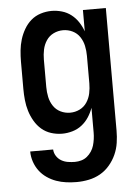

<svg xmlns="http://www.w3.org/2000/svg" viewBox="-53 -570 607 835"><g transform="rotate(-5 250.0 -152.5)"><path d="M248 223Q225 223 202.5 220Q180 217 159 209.5Q138 202 119 189Q100 176 86.5 158Q73 140 65.5 118Q58 96 58 73H158Q159 89 167.5 102Q176 115 189 122.5Q202 130 217.5 132.5Q233 135 248 135Q262 135 276 131Q290 127 301 118Q312 109 320 97Q328 85 332 71.5Q336 58 338 43.5Q340 29 340 15V-93Q332 -71 319.5 -52Q307 -33 289 -19Q271 -5 248.5 1.5Q226 8 204 8Q179 8 155.5 0.5Q132 -7 114 -22.5Q96 -38 83.5 -59.5Q71 -81 64 -104Q57 -127 54.5 -151.5Q52 -176 52 -200V-320Q52 -344 54.5 -368.5Q57 -393 64 -416Q71 -439 83.5 -460.5Q96 -482 114 -497.5Q132 -513 155.5 -520.5Q179 -528 204 -528Q226 -528 248.5 -521.5Q271 -515 289 -501Q307 -487 319.5 -468Q332 -449 340 -427V-520H440V15Q440 42 436 68.5Q432 95 421 119.5Q410 144 392 165Q374 186 351 199Q328 212 301.5 217.5Q275 223 248 223ZM246 -80Q268 -80 287.5 -89.5Q307 -99 319 -117Q331 -135 335.5 -156.5Q340 -178 340 -200V-320Q340 -342 335.5 -363.5Q331 -385 319 -403Q307 -421 287.5 -430.5Q268 -440 246 -440Q224 -440 204.5 -430.5Q185 -421 173 -403Q161 -385 156.5 -363.5Q152 -342 152 -320V-200Q152 -178 156.5 -156.5Q161 -135 173 -117Q185 -99 204.5 -89.5Q224 -80 246 -80Z"/></g></svg>

Font: Iosevka Semibold
Style: Regular
Weight: 600
Monospace: yes
Designer: Belleve Invis
Foundry: Belleve Invis
Version: Version 33.2.3; ttfautohint (v1.8.4)